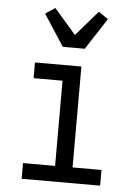

<svg xmlns="http://www.w3.org/2000/svg" viewBox="-54 -811 608 853"><g transform="rotate(5 250.0 -384.5)"><path d="M75 0V-70H218V-450H89V-520H296V-70H425V0ZM206 -600 115 -740 158 -769 255 -657 352 -769 395 -740 304 -600Z"/></g></svg>

Font: Iosevka NFM
Style: Regular
Weight: 400
Monospace: yes
Designer: Belleve Invis
Foundry: Belleve Invis
Version: Version 29.0.4; ttfautohint (v1.8.4);Nerd Fonts 3.3.0